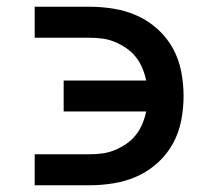

<svg xmlns="http://www.w3.org/2000/svg" viewBox="-20 -550 640 570"><path d="M83 0V-92H246Q265 -92 284 -94.5Q303 -97 321 -104.5Q339 -112 355 -123Q371 -134 383 -149Q395 -164 402.5 -182Q410 -200 414 -219H169V-311H414Q410 -330 402.5 -348Q395 -366 383 -381Q371 -396 355 -407Q339 -418 321 -425.5Q303 -433 284 -435.5Q265 -438 246 -438H83V-530H246Q282 -530 318.5 -524Q355 -518 388 -503Q421 -488 448.5 -463Q476 -438 493.5 -406Q511 -374 518 -337.5Q525 -301 525 -265Q525 -229 518 -192.5Q511 -156 493.5 -124Q476 -92 448.5 -67Q421 -42 388 -27Q355 -12 318.5 -6Q282 0 246 0Z"/></svg>

Font: Iosevka Curly SmBdEx
Style: Regular
Weight: 600
Width: 7
Monospace: yes
Designer: Belleve Invis
Foundry: Belleve Invis
Version: Version 11.1.0; ttfautohint (v1.8.3)